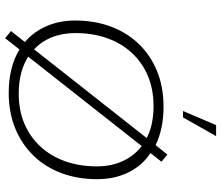

<svg xmlns="http://www.w3.org/2000/svg" viewBox="-77 -762 863 749"><g transform="rotate(90 354.5 -387.5)"><path d="M129 24 101 1 144 -53Q104 -87 82 -137.5Q60 -188 60 -249Q60 -325 83.5 -388Q107 -451 151 -497Q195 -543 257 -568.5Q319 -594 397 -594Q482 -594 546 -563L583 -609L611 -586L577 -543Q626 -511 652.5 -457Q679 -403 679 -335Q679 -259 655.5 -196Q632 -133 587.5 -87Q543 -41 481 -15.5Q419 10 342 10Q293 10 250 -0.5Q207 -11 173 -32ZM109 -250Q109 -199 126 -157Q143 -115 175 -87L167 -82L527 -539L526 -524Q499 -540 465.5 -547.5Q432 -555 394 -555Q329 -555 276.5 -533Q224 -511 186.5 -470.5Q149 -430 129 -374Q109 -318 109 -250ZM194 -57 193 -71Q255 -29 345 -29Q410 -29 462 -51Q514 -73 551.5 -113.5Q589 -154 609 -210Q629 -266 629 -334Q629 -392 607 -438Q585 -484 544 -513L557 -518ZM413 -670 468 -799H511L438 -670Z"/></g></svg>

Font: Rokkitt SemiBold ExtraLight
Style: Italic
Weight: 250
Italic angle: -9°
Version: Version 3.103